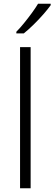

<svg xmlns="http://www.w3.org/2000/svg" viewBox="-20 -1014 293 1034"><path d="M145 0H88V-760H145ZM253 -986Q238 -965 213.5 -937Q189 -909 161 -881.5Q133 -854 108 -834H68V-843Q87 -862 109 -889Q131 -916 151.5 -944Q172 -972 185 -994H253Z"/></svg>

Font: Noto Sans Lao UI Light
Style: Regular
Weight: 300
Designer: Monotype Design Team
Foundry: Monotype Imaging Inc.
Version: Version 2.000; ttfautohint (v1.8.4.7-5d5b)